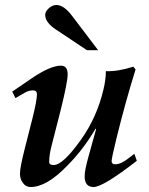

<svg xmlns="http://www.w3.org/2000/svg" viewBox="-20 -732 595 769"><path d="M528 -88Q393 17 355 17Q319 17 319 -26Q319 -50 335 -107L365 -215L363 -217Q313 -132 249 -68Q167 17 103 17Q82 17 70 -2Q60 -16 60 -37Q60 -61 79 -136Q87 -167 94.5 -197Q102 -227 110 -258Q128 -330 128 -355Q128 -370 112 -370Q94 -370 78 -360L42 -339L29 -365L108 -419Q182 -469 224 -469Q251 -469 251 -434Q251 -403 222 -287L187 -150Q177 -113 177 -83Q177 -71 195 -71Q232 -71 304 -172Q368 -262 394 -372Q404 -413 404 -447Q452 -445 514 -465L523 -454Q503 -390 484 -321.5Q465 -253 447 -180Q427 -98 427 -87Q427 -74 441 -74Q465 -74 496 -99L518 -116ZM373 -531H328L205 -613Q161 -642 161 -672Q161 -686 175.5 -699Q190 -712 206 -712Q236 -712 269 -668Z"/></svg>

Font: GFS Didot
Style: Bold Italic
Weight: 700
Italic angle: -12°
Designer: Designed by Takis Katsoulidis and George D. Matthiopoulos.
Foundry: Designed by Takis Katsoulidis and George D. Matthiopoulos.
Version: Version 1.0